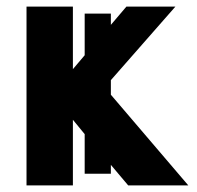

<svg xmlns="http://www.w3.org/2000/svg" viewBox="-20 -560 594 580"><path d="M235.8 -154.8 200.2 -198.2V0H60.1V-540H200.2V-351.1L235.8 -393.1V-519H314.9V-484.9L361.8 -540H509.8L314.9 -317.9V-273.9L548.8 0H367.2L314.9 -62V-35.2H235.8Z"/></svg>

Font: Miedinger*
Style: Bold
Weight: 700
Version: Version 001.000